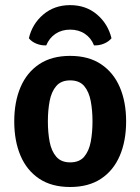

<svg xmlns="http://www.w3.org/2000/svg" viewBox="-20 -734 561 768"><path d="M484.5 -248.5Q484.5 -170 459 -110.8Q433.5 -51.5 383.8 -18.8Q334 14 260.5 14Q186.5 14 136.8 -19.2Q87 -52.5 62 -111.5Q37 -170.5 37 -248.5Q37 -326.5 62.2 -385.5Q87.5 -444.5 137.2 -477.5Q187 -510.5 260.5 -510.5Q334.5 -510.5 384.2 -477.2Q434 -444 459.2 -385.2Q484.5 -326.5 484.5 -248.5ZM171.5 -248.5Q171.5 -204.5 178.5 -167.2Q185.5 -130 205 -107.2Q224.5 -84.5 260.5 -84.5Q297.5 -84.5 316.8 -107.2Q336 -130 343 -167.2Q350 -204.5 350 -248.5Q350 -292 343 -329.5Q336 -367 316.8 -389.8Q297.5 -412.5 260.5 -412.5Q224.5 -412.5 205 -389.8Q185.5 -367 178.5 -329.5Q171.5 -292 171.5 -248.5ZM426 -581Q414.5 -567 395.2 -559.2Q376 -551.5 356 -552.5Q344.5 -582 319.5 -598.8Q294.5 -615.5 260.5 -615.5Q227 -615.5 202 -598.8Q177 -582 165 -552.5Q145 -551.5 125.8 -559.2Q106.5 -567 95.5 -581Q109 -638.5 153.2 -676Q197.5 -713.5 260.5 -713.5Q324 -713.5 368 -676Q412 -638.5 426 -581Z"/></svg>

Font: Signika SemiBold
Style: Regular
Weight: 600
Designer: Anna Giedry
Foundry: Anna Giedry
Version: Version 2.001